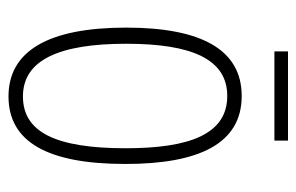

<svg xmlns="http://www.w3.org/2000/svg" viewBox="-143 -545 698 452"><g transform="rotate(90 206.0 -319.0)"><path d="M311 -648H101V-616H311ZM366 -265C366 -437 319 -539 206 -539C97 -539 45 -444 45 -267C45 -84 100 10 207 10C314 10 366 -82 366 -265ZM83 -267C83 -421 119 -505 206 -505C296 -505 329 -416 329 -266C329 -101 291 -24 207 -24C122 -24 83 -108 83 -267Z"/></g></svg>

Font: Noto Sans Sinhala ExtraCondensed ExtraLight
Style: Regular
Weight: 200
Width: 2
Designer: Jelle Bosma - Monotype Design Team
Foundry: Monotype Imaging Inc.
Version: Version 2.006